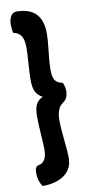

<svg xmlns="http://www.w3.org/2000/svg" viewBox="-99 -783 463 972"><g transform="rotate(-10 133.0 -297.5)"><path d="M38 149Q17 119 17 79Q17 46 34 42Q79 35 79 -31Q79 -53 75 -110.5Q71 -168 71 -200Q71 -244 82 -264.5Q93 -285 117 -296Q94 -307 82.5 -328Q71 -349 71 -392Q71 -423 75 -476.5Q79 -530 79 -553Q79 -595 66.5 -615Q54 -635 25 -641Q21 -664 21 -683Q21 -710 31.5 -727Q42 -744 60 -744Q193 -744 193 -608Q193 -575 186 -516.5Q179 -458 179 -424Q179 -386 190 -369.5Q201 -353 229 -348Q239 -327 239 -305Q239 -269 218 -253Q204 -242 198 -235.5Q192 -229 185.5 -210.5Q179 -192 179 -162Q179 -127 186 -60.5Q193 6 193 30Q193 88 150.5 118.5Q108 149 38 149Z"/></g></svg>

Font: Yanone Kaffeesatz Bold
Style: Regular
Weight: 700
Designer: Yanone (Cyrillic: Daniel Pouzeot)
Foundry: Yanone
Version: Version 1.003;PS 001.003;hotconv 1.0.88;makeotf.lib2.5.64775